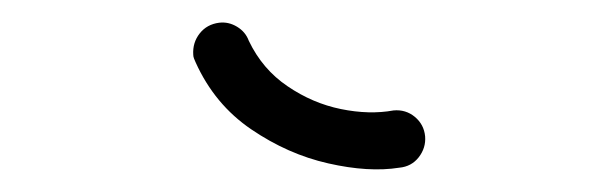

<svg xmlns="http://www.w3.org/2000/svg" viewBox="-20 -652 523 169"><path d="M199 -616.1Q211 -591 233.1 -576.1Q255.1 -561.1 280.1 -556Q305.1 -550.9 326.4 -554.8Q337.1 -555.8 345.2 -549.1Q353.2 -542.4 354.2 -532Q355 -521.9 348.6 -513.6Q342.2 -505.4 331.5 -504.4Q304.5 -500.1 268.9 -508.2Q233.4 -516.2 201.1 -538.2Q168.9 -560.1 152.2 -597.1Q151.5 -598.6 150.8 -600.4Q150.1 -602.2 150.1 -603.8Q149.4 -614.5 155.8 -622.6Q162.1 -630.6 172.9 -632Q181.1 -633 188.6 -628.5Q196.1 -624 199 -616.1Z"/></svg>

Font: Libertine-Super Thin
Style: Regular
Weight: 100
Designer: Bastien Sozeau
Foundry: NBR — Bastien Sozeau
Version: Version 2.003;gftools[0.9.33]